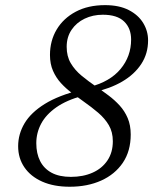

<svg xmlns="http://www.w3.org/2000/svg" viewBox="-20 -700 590 730"><path d="M336.5 -349.5 321 -369.5Q398.5 -389.5 438.5 -437.8Q478.5 -486 478.5 -549.5Q478.5 -592.5 452 -618.2Q425.5 -644 371 -644Q333 -644 301.8 -629Q270.5 -614 252 -586.5Q233.5 -559 233.5 -522Q233.5 -486 249 -459.8Q264.5 -433.5 290.2 -412.2Q316 -391 346.5 -370Q369.5 -354.5 392.5 -337.2Q415.5 -320 434.8 -299Q454 -278 465.5 -251Q477 -224 477 -188.5Q477 -125.5 447 -81.2Q417 -37 364.8 -13.5Q312.5 10 245 10Q184.5 10 140.5 -9.5Q96.5 -29 72.8 -63.8Q49 -98.5 49 -144Q49 -190 73.2 -231Q97.5 -272 150.2 -304.8Q203 -337.5 288 -358.5L295 -336Q233.5 -319.5 194.2 -292Q155 -264.5 136.5 -229.8Q118 -195 118 -155.5Q118 -116.5 132.5 -87.8Q147 -59 176.2 -43.2Q205.5 -27.5 249.5 -27.5Q296 -27.5 332 -43.5Q368 -59.5 388.5 -90Q409 -120.5 409 -163Q409 -198 393.8 -224Q378.5 -250 353.2 -271.5Q328 -293 298 -314Q275.5 -330 253 -346.8Q230.5 -363.5 211.8 -384Q193 -404.5 181.5 -430.8Q170 -457 170 -491Q170 -545 195.5 -587.8Q221 -630.5 268 -655.5Q315 -680.5 379.5 -680.5Q433 -680.5 469.5 -661.8Q506 -643 524.5 -612.5Q543 -582 543 -546.5Q543 -496 517 -456.5Q491 -417 444.8 -390Q398.5 -363 336.5 -349.5Z"/></svg>

Font: Newsreader Text
Style: Italic
Weight: 400
Italic angle: -17°
Designer: Hugues Gentile
Foundry: Production Type
Version: Version 1.001